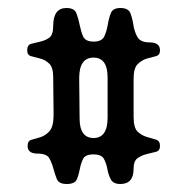

<svg xmlns="http://www.w3.org/2000/svg" viewBox="-20 -452 468 480"><path d="M214 -107Q249 -107 249 -158V-258Q249 -308 214 -308Q178 -308 178 -257L179 -156Q179 -107 214 -107ZM214 -66Q193 -66 187.5 -54.5Q182 -43 179.5 -29Q177 -15 172 -3.5Q167 8 147 8Q127 8 122 -4.5Q117 -17 113.5 -30.5Q110 -44 103.5 -56Q97 -68 74 -68Q49 -68 49 -87Q49 -100 58.5 -102.5Q68 -105 81 -109Q94 -113 104 -124.5Q114 -136 114 -165L113 -259Q113 -283 103.5 -292.5Q94 -302 81 -305.5Q68 -309 58 -311.5Q48 -314 48 -326Q48 -340 58 -342.5Q68 -345 81 -348Q94 -351 103.5 -358Q113 -365 113 -387Q113 -432 146 -432Q166 -432 171 -419Q176 -406 179 -390.5Q182 -375 187.5 -361.5Q193 -348 214 -348Q235 -348 241 -361.5Q247 -375 249.5 -390.5Q252 -406 257 -419Q262 -432 281 -432Q301 -432 306 -419Q311 -406 313.5 -389.5Q316 -373 323.5 -359.5Q331 -346 354 -346Q380 -346 380 -326Q380 -314 369.5 -311.5Q359 -309 347 -305.5Q335 -302 324.5 -292Q314 -282 314 -255V-160Q314 -132 324.5 -122.5Q335 -113 347.5 -109.5Q360 -106 370 -103Q380 -100 380 -87Q380 -75 370 -72.5Q360 -70 347.5 -67Q335 -64 324.5 -57Q314 -50 314 -30Q314 8 281 8Q263 8 257 -3.5Q251 -15 248.5 -29Q246 -43 240 -54.5Q234 -66 214 -66Z"/></svg>

Font: Cute Font
Style: Regular
Weight: 400
Designer: TypoDesign Lab.inc.
Foundry: TypoDesign Lab.inc.
Version: Version 1.00